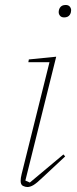

<svg xmlns="http://www.w3.org/2000/svg" viewBox="-20 -740 311 772"><path d="M90 12Q82 12 72.5 7.5Q63 3 63 -13Q63 -24 67 -40L179 -490H94L96 -501L206 -512L82 -14L100 -6L235 -119L242 -111L153 -28Q127 -3 114 4.5Q101 12 90 12ZM238 -670Q227 -670 221.5 -676.5Q216 -683 216 -691Q216 -701 221 -709Q228 -720 244 -720Q255 -720 260.5 -713.5Q266 -707 266 -699Q266 -695 265 -690.5Q264 -686 261 -681Q254 -670 238 -670Z"/></svg>

Font: IBM Plex Serif Thin
Style: Italic
Weight: 100
Italic angle: -14°
Designer: Mike Abbink, Paul van der Laan, Pieter van Rosmalen
Foundry: Bold Monday
Version: Version 3.001